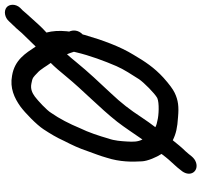

<svg xmlns="http://www.w3.org/2000/svg" viewBox="-40 -738 843 804"><g transform="rotate(-90 382.0 -336.5)"><path d="M651.3 -469C652 -472.3 652.5 -475.7 652.6 -479C655.7 -510.6 653.9 -539.3 647.2 -564C659.8 -575.3 670.6 -586 679.6 -596C700.2 -619.6 720.5 -640.1 740.3 -664L750.6 -674C768.5 -693.4 766.2 -719.5 753.2 -730.5C737 -744.1 709.4 -738.1 694.5 -721C684.4 -710.2 674.2 -699.6 664.1 -689L645 -667C626.6 -647.8 608.7 -629.5 588.6 -609C560.4 -651.2 533.2 -697.1 466.5 -708C415 -717.8 373.4 -698.6 337.4 -673C310.8 -653.5 260.5 -604.6 242 -576C223.6 -547.9 208.1 -522.6 192.9 -489C175.5 -455 162.9 -428.4 150.3 -391C139.1 -359.3 131.3 -341.3 122.8 -311C105.3 -256.5 105.3 -205.9 107.9 -164C109.2 -139.9 125.2 -103.3 138.9 -82C129.3 -69.3 121.4 -59.3 115 -52C100.7 -35.1 84.8 -20.3 72.9 -4L65.8 5C41.2 40.3 67.1 73.8 102.6 62.5C125.7 55.1 133.1 35.8 149.6 19C166.2 2.1 179.6 -14.3 196.1 -35C224 -21.2 248.8 -15.8 293 -13C336.5 -9 363.5 -12.1 394.7 -27C410.1 -34.3 431.2 -50 458.1 -74C500.8 -113.1 526.1 -151.8 553.9 -199C588.9 -255.7 615.7 -329.6 637.5 -405L639.1 -412C658.4 -430.7 658.5 -452.5 651.3 -469ZM566.7 -449 564.8 -441C551.2 -382.3 527.7 -320.1 506.6 -271C490.4 -234.9 472.6 -209.7 451.6 -176C438 -156.1 392.8 -110.8 373.1 -100C352.7 -90.8 299.8 -93.7 279.9 -99C269.7 -100.8 258.9 -103.5 250.9 -108C264.3 -125.3 278.1 -144.7 292.3 -166C324.9 -215.7 351.5 -250.2 392.9 -294C440.4 -344.9 480.4 -386.6 524.8 -441C536 -455 546.6 -467.3 556.4 -478C559.5 -469.4 563.9 -459.2 566.1 -451C566 -450.3 566.1 -449.7 566.7 -449ZM199.4 -162C189.2 -182.2 189.4 -200.5 191 -227.5C192.3 -249.6 194.2 -279.5 203.2 -304C214.4 -343.2 229.5 -388.8 246.9 -424C264.7 -467.1 286.5 -509.6 310.6 -544C321.6 -562.8 362.5 -600 378.3 -612C394.1 -623.7 411.3 -631.7 433.8 -627C459.8 -622.8 461.8 -617.4 477.2 -603C494.4 -588.3 506.3 -563.9 520 -546C504.5 -530.7 486 -509.7 464.5 -483C404 -409.2 332.6 -342.3 273.9 -268C248.4 -235.2 223.4 -196.2 199.4 -162Z"/></g></svg>

Font: HoneyBee
Style: BdIt
Weight: 700
Foundry: Cannot Into Space Fonts
Version: Version 0.89